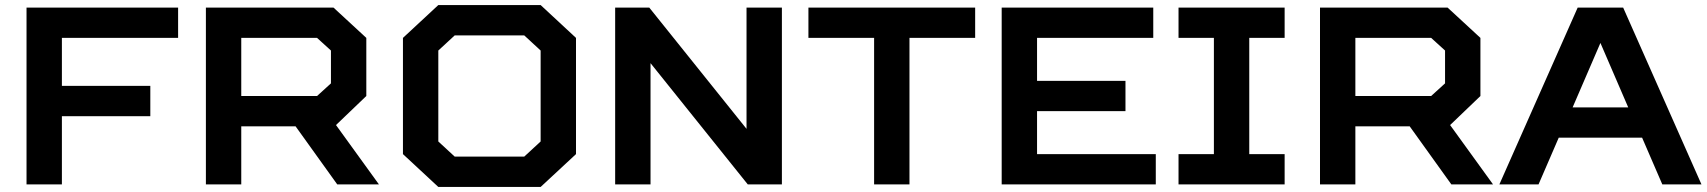

<svg xmlns="http://www.w3.org/2000/svg" viewBox="-20 -730 6755 760"><path d="M85 -700H685V-580H225V-390H575V-270H225V0H85Z M1150 -230H935V0H795V-700H1300L1430 -580V-350L1310 -235L1480 0H1315ZM1290 -530 1235 -580H935V-350H1235L1290 -400Z M1780 -590 1715 -530V-170L1780 -110H2055L2120 -170V-530L2055 -590ZM1715 -710H2120L2260 -580V-120L2120 10H1715L1575 -120V-580Z M2935 -220V-700H3075V0H2940L2555 -480V0H2415V-700H2550Z M3580 0H3440V-580H3180V-700H3840V-580H3580Z M3945 -700H4545V-580H4085V-410H4435V-290H4085V-120H4555V0H3945Z M5065 0H4645V-120H4785V-580H4645V-700H5065V-580H4925V-120H5065Z M5560 -230H5345V0H5205V-700H5710L5840 -580V-350L5720 -235L5890 0H5725ZM5700 -530 5645 -580H5345V-350H5645L5700 -400Z M6560 0 6480 -185H6150L6070 0H5915L6225 -700H6405L6715 0ZM6315 -560 6205 -305H6425Z"/></svg>

Font: Squares Bold
Style: Regular
Weight: 400
Designer: Typetype
Foundry: Typetype
Version: Version 001.000